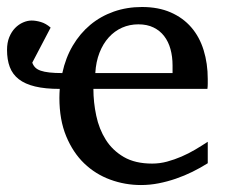

<svg xmlns="http://www.w3.org/2000/svg" viewBox="-20 -514 645 546"><path d="M570.8 -49.8Q549.8 -36.6 527.1 -25.4Q504.4 -14.2 480.2 -5.9Q456.1 2.4 431.2 7.3Q406.2 12.2 380.9 12.2Q335.4 12.2 293.5 -3.2Q251.5 -18.6 219.5 -49.3Q187.5 -80.1 168.2 -126.7Q148.9 -173.3 148.9 -235.8Q148.9 -242.2 149.2 -248.8Q149.4 -255.4 149.9 -261.2Q108.4 -261.2 79.8 -268.1Q51.3 -274.9 33.4 -288.8Q15.6 -302.7 7.8 -323.5Q0 -344.2 0 -372.1Q0 -392.6 6.3 -408.2Q12.7 -423.8 22.9 -434.3Q33.2 -444.8 45.7 -450.2Q58.1 -455.6 69.8 -455.6Q82 -455.6 96.2 -451.4Q110.4 -447.3 124 -435.5L71.8 -335.9Q74.7 -327.6 80.3 -322Q85.9 -316.4 95.7 -313Q105.5 -309.6 120.6 -307.9Q135.7 -306.2 157.2 -306.2Q166.5 -349.6 187 -384.3Q207.5 -418.9 236.8 -443.4Q266.1 -467.8 303.5 -481Q340.8 -494.1 383.8 -494.1Q430.2 -494.1 465.3 -478.8Q500.5 -463.4 523.9 -436.3Q547.4 -409.2 559.1 -371.3Q570.8 -333.5 570.8 -289.1V-275.9Q570.8 -268.1 569.8 -261.2H245.6Q245.6 -223.1 253.7 -185.1Q261.7 -147 280.8 -116.7Q299.8 -86.4 332 -67.6Q364.3 -48.8 412.6 -48.8Q434.1 -48.8 455.1 -54.4Q476.1 -60.1 496.3 -68.8Q516.6 -77.6 535.2 -88.6Q553.7 -99.6 570.8 -110.8ZM470.7 -328.1Q470.7 -353 464.8 -374.3Q459 -395.5 447 -411.1Q435.1 -426.8 416.7 -435.8Q398.4 -444.8 373.5 -444.8Q348.6 -444.8 327.1 -435.3Q305.7 -425.8 289.3 -407.7Q272.9 -389.6 262.9 -364Q252.9 -338.4 251 -306.2H470.7Z"/></svg>

Font: Charis SIL
Style: Regular
Weight: 400
Foundry: SIL International
Version: Version 4.112